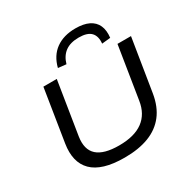

<svg xmlns="http://www.w3.org/2000/svg" viewBox="-204 -1139 1329 1342"><g transform="rotate(-30 460.0 -468.5)"><path d="M426 9Q333 9 268.5 -10.5Q204 -30 166 -68Q128 -106 115 -160.5Q102 -215 113 -284L180 -705H288L220 -279Q205 -180 258.5 -132Q312 -84 434 -84Q558 -84 627 -135Q696 -186 711 -285L778 -705H887L819 -282Q803 -183 753 -118.5Q703 -54 621 -22.5Q539 9 426 9ZM398 -760 333 -767Q355 -855 418 -900.5Q481 -946 577 -946Q642 -946 684 -925.5Q726 -905 744 -865Q762 -825 755 -767L686 -760Q692 -818 663 -848.5Q634 -879 565 -879Q497 -879 456 -849Q415 -819 398 -760Z"/></g></svg>

Font: Nunito Sans 10pt Expanded Medium
Style: Italic
Weight: 500
Width: 7
Italic angle: -9°
Designer: Vernon Adams
Foundry: Vernon Adams
Version: Version 3.101;gftools[0.9.27]